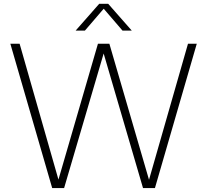

<svg xmlns="http://www.w3.org/2000/svg" viewBox="-20 -964 1062 984"><path d="M247.5 0 33 -740H80.5L285 -24.5H274L482 -740H540.5L749 -24.5H738.5L943.5 -740H988.5L774 0H713L505.5 -709.5H517L308.5 0ZM367.5 -807 488.5 -944.5H534.5L655.5 -807H608L504.5 -927.5H518.5L415 -807Z"/></svg>

Font: Encode Sans SC ExtraLight
Style: Regular
Weight: 250
Designer: Multiple Designers
Foundry: Impallari Type
Version: Version 3.002